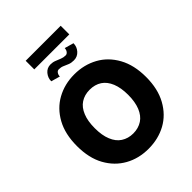

<svg xmlns="http://www.w3.org/2000/svg" viewBox="-287 -1201 1363 1363"><g transform="rotate(-45 394.5 -519.5)"><path d="M741.7 -363.8Q741.7 -244.1 695.3 -160.2Q648.9 -76.2 570.8 -33.2Q492.2 9.8 394 9.8Q295.4 9.8 217.8 -33.7Q139.2 -77.6 93.3 -160.6Q47.4 -243.2 47.4 -363.8Q47.4 -483.9 93.3 -566.9Q139.6 -650.9 217.8 -693.8Q296.4 -737.3 394 -737.3Q491.2 -737.3 570.8 -693.8Q648.9 -650.9 695.3 -566.9Q741.7 -482.9 741.7 -363.8ZM542 -483.9Q521.5 -533.7 484.4 -558.1Q446.3 -583 394 -583Q342.3 -583 304.2 -558.1Q266.6 -533.7 246.6 -483.9Q226.6 -436 226.6 -363.8Q226.6 -291.5 246.6 -243.7Q266.6 -193.8 304.2 -169.4Q343.3 -144 394 -144Q445.3 -144 484.4 -169.4Q521.5 -193.8 542 -243.7Q562 -293.5 562 -363.8Q562 -434.1 542 -483.9ZM478 -917 546.4 -897.5Q546.4 -862.3 522.9 -835.9Q499 -809.1 462.9 -809.1Q436 -809.1 417.5 -816.9Q384.8 -830.6 380.9 -832.5Q363.8 -840.3 341.8 -840.3Q328.6 -840.3 319.8 -828.1Q310.5 -814.5 311 -798.8L243.7 -817.9Q243.2 -851.6 266.1 -879.4Q289.1 -906.7 324.7 -906.7Q347.7 -906.7 366.7 -898.9Q397.9 -886.2 405.8 -883.3Q424.8 -875.5 445.8 -875.5Q459 -875.5 468.3 -887.7Q477.1 -898.9 478 -917ZM218.3 -1049.3H569.8V-962.9H218.3Z"/></g></svg>

Font: My Font
Style: Regular
Weight: 500
Designer: Rasmus Andersson
Foundry: rsms
Version: Version 0.001